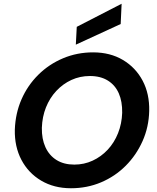

<svg xmlns="http://www.w3.org/2000/svg" viewBox="-20 -991 839 1023"><path d="M358 12Q268 12 199.5 -28.5Q131 -69 94 -139.5Q57 -210 59 -300Q62 -387 94.5 -461.5Q127 -536 184 -592.5Q241 -649 316 -680.5Q391 -712 476 -712Q567 -712 635 -671.5Q703 -631 740 -561Q777 -491 775 -400Q773 -314 739.5 -239Q706 -164 649.5 -107.5Q593 -51 518.5 -19.5Q444 12 358 12ZM376 -114Q428 -114 473.5 -135Q519 -156 554 -193.5Q589 -231 609 -281.5Q629 -332 631 -390Q632 -450 613 -493.5Q594 -537 555 -561.5Q516 -586 459 -586Q406 -586 360.5 -565Q315 -544 280 -506.5Q245 -469 225 -419Q205 -369 203 -310Q202 -251 222 -207Q242 -163 281 -138.5Q320 -114 376 -114ZM384 -753 389 -848 628 -971 623 -863Z"/></svg>

Font: DM Sans 18pt ExtraBold
Style: Italic
Weight: 800
Italic angle: -10°
Designer: Colophon Foundry, Jonny Pinhorn
Foundry: Colophon Foundry
Version: Version 4.004;gftools[0.9.30]